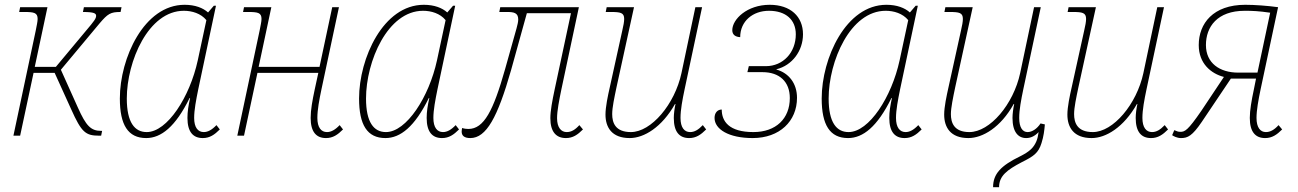

<svg xmlns="http://www.w3.org/2000/svg" viewBox="-20 -566 5414 801"><path d="M36 0H64L120 -262H208L277 -110C320 -14 337 0 393 0H402L406 -20H402C359 -20 339 -41 305 -117L234 -275L395 -468C430 -509 441 -516 483 -516L487 -536H330L326 -516C373 -516 381 -510 381 -500C381 -489 373 -478 339 -438L213 -287H125L178 -536H64L60 -516H81C122 -516 137 -513 137 -487C137 -476 133 -459 129 -438Z M590 10C652 10 712 -37 771 -157H773C766 -125 762 -100 762 -74C762 -15 786 10 826 10C855 10 875 -4 897 -26L883 -44C864 -24 847 -15 830 -15C806 -15 790 -34 790 -74C790 -107 798 -149 807 -193L881 -542H872L848 -514C827 -533 794 -546 750 -546C581 -546 480 -323 480 -155C480 -45 514 10 590 10ZM592 -15C542 -15 509 -55 509 -155C509 -310 599 -521 747 -521C781 -521 818 -510 841 -482L805 -314C772 -162 678 -15 592 -15Z M1340 10C1369 10 1389 -4 1411 -26L1397 -44C1378 -24 1361 -15 1344 -15C1320 -15 1304 -34 1304 -74C1304 -108 1312 -150 1321 -193L1394 -536H1366L1313 -287H1059L1112 -536H998L994 -516H1015C1056 -516 1071 -513 1071 -487C1071 -476 1067 -459 1063 -438L970 0H998L1054 -262H1308L1293 -193C1283 -146 1276 -107 1276 -74C1276 -15 1300 10 1340 10Z M1588 10C1650 10 1710 -37 1769 -157H1771C1764 -125 1760 -100 1760 -74C1760 -15 1784 10 1824 10C1853 10 1873 -4 1895 -26L1881 -44C1862 -24 1845 -15 1828 -15C1804 -15 1788 -34 1788 -74C1788 -107 1796 -149 1805 -193L1879 -542H1870L1846 -514C1825 -533 1792 -546 1748 -546C1579 -546 1478 -323 1478 -155C1478 -45 1512 10 1588 10ZM1590 -15C1540 -15 1507 -55 1507 -155C1507 -310 1597 -521 1745 -521C1779 -521 1816 -510 1839 -482L1803 -314C1770 -162 1676 -15 1590 -15Z M1942 10C2009 10 2056 -77 2112 -273L2178 -511H2362L2294 -193C2284 -146 2276 -103 2276 -73C2276 -15 2301 10 2341 10C2370 10 2390 -4 2412 -26L2397 -44C2379 -24 2363 -15 2344 -15C2321 -15 2304 -34 2304 -73C2304 -104 2313 -149 2322 -193L2395 -536H2067L2063 -516H2095C2123 -516 2142 -513 2142 -485C2142 -475 2139 -463 2135 -448L2087 -277C2038 -104 1999 -28 1934 -28C1926 -28 1917 -29 1908 -32C1907 -27 1906 -22 1906 -17C1906 0 1917 10 1942 10Z M2607 10C2667 10 2741 -35 2796 -132H2798C2794 -113 2791 -91 2791 -74C2791 -15 2815 10 2855 10C2884 10 2904 -4 2926 -26L2912 -44C2893 -24 2877 -15 2859 -15C2835 -15 2819 -34 2819 -74C2819 -108 2827 -150 2836 -193L2909 -536H2881L2823 -261C2795 -131 2697 -15 2612 -15C2547 -15 2534 -54 2534 -90C2534 -118 2543 -159 2552 -202L2625 -536H2511L2507 -516H2528C2569 -516 2584 -513 2584 -487C2584 -476 2581 -459 2576 -438L2524 -202C2516 -167 2506 -120 2506 -88C2506 -35 2532 10 2607 10Z M3120 10C3232 10 3305 -60 3305 -158C3305 -217 3272 -261 3219 -276V-277C3285 -293 3330 -354 3330 -423C3330 -497 3278 -546 3191 -546C3097 -546 3035 -486 3035 -440C3035 -421 3048 -412 3068 -411C3068 -478 3121 -521 3188 -521C3259 -521 3300 -483 3300 -423C3300 -347 3247 -290 3175 -290H3104L3098 -265H3161C3232 -265 3275 -225 3275 -157C3275 -71 3217 -15 3123 -15C3021 -15 2991 -60 2991 -109C2973 -109 2961 -95 2961 -74C2961 -27 3020 10 3120 10Z M3518 10C3580 10 3640 -37 3699 -157H3701C3694 -125 3690 -100 3690 -74C3690 -15 3714 10 3754 10C3783 10 3803 -4 3825 -26L3811 -44C3792 -24 3775 -15 3758 -15C3734 -15 3718 -34 3718 -74C3718 -107 3726 -149 3735 -193L3809 -542H3800L3776 -514C3755 -533 3722 -546 3678 -546C3509 -546 3408 -323 3408 -155C3408 -45 3442 10 3518 10ZM3520 -15C3470 -15 3437 -55 3437 -155C3437 -310 3527 -521 3675 -521C3709 -521 3746 -510 3769 -482L3733 -314C3700 -162 3606 -15 3520 -15Z M4020 10C4080 10 4155 -35 4209 -132H4211C4207 -113 4204 -91 4204 -74C4204 -15 4228 10 4261 10C4281 10 4298 1 4313 -15C4311 0 4308 14 4303 25C4292 49 4278 65 4236 86C4156 125 4123 159 4123 215H4148C4148 168 4181 143 4242 111C4292 86 4312 73 4325 31C4334 3 4337 -22 4339 -47L4321 -51C4306 -28 4285 -15 4267 -15C4246 -15 4232 -34 4232 -74C4232 -108 4240 -150 4249 -193L4322 -536H4294L4236 -261C4208 -131 4110 -15 4024 -15C3960 -15 3947 -54 3947 -90C3947 -116 3956 -159 3965 -202L4038 -536H3924L3920 -516H3941C3982 -516 3997 -513 3997 -487C3997 -476 3994 -459 3989 -438L3937 -202C3929 -166 3919 -120 3919 -88C3919 -35 3945 10 4020 10Z M4534 10C4594 10 4668 -35 4723 -132H4725C4721 -113 4718 -91 4718 -74C4718 -15 4742 10 4782 10C4811 10 4831 -4 4853 -26L4839 -44C4820 -24 4804 -15 4786 -15C4762 -15 4746 -34 4746 -74C4746 -108 4754 -150 4763 -193L4836 -536H4808L4750 -261C4722 -131 4624 -15 4539 -15C4474 -15 4461 -54 4461 -90C4461 -118 4470 -159 4479 -202L4552 -536H4438L4434 -516H4455C4496 -516 4511 -513 4511 -487C4511 -476 4508 -459 4503 -438L4451 -202C4443 -167 4433 -120 4433 -88C4433 -35 4459 10 4534 10Z M4907 10C4935 10 4954 1 4994 -58L5115 -238H5220L5211 -193C5201 -146 5194 -105 5194 -74C5194 -15 5218 10 5258 10C5287 10 5307 -4 5329 -26L5314 -44C5296 -24 5279 -15 5261 -15C5238 -15 5222 -34 5222 -74C5222 -106 5230 -150 5239 -193L5312 -536C5269 -542 5215 -546 5175 -546C5041 -546 4981 -468 4981 -378C4981 -301 5032 -259 5086 -245L4992 -104C4935 -21 4923 -16 4904 -16C4895 -16 4888 -19 4879 -23L4870 -2C4876 2 4890 10 4907 10ZM5146 -263C5068 -263 5011 -303 5011 -378C5011 -454 5058 -521 5173 -521C5204 -521 5231 -520 5279 -513L5226 -263Z"/></svg>

Font: Noto Serif SemiCondensed Thin
Style: Italic
Weight: 100
Width: 4
Italic angle: -12°
Designer: Monotype Design Team
Foundry: Monotype Imaging Inc.
Version: Version 2.013